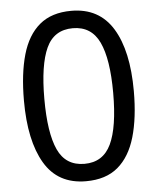

<svg xmlns="http://www.w3.org/2000/svg" viewBox="-53 -770 677 825"><g transform="rotate(-5 286.0 -357.5)"><path d="M523 -358Q523 -243 499 -160.5Q475 -78 423 -34Q371 10 285 10Q164 10 106.5 -87.5Q49 -185 49 -358Q49 -474 72.5 -556Q96 -638 148 -681.5Q200 -725 285 -725Q405 -725 464 -628.5Q523 -532 523 -358ZM137 -358Q137 -211 170.5 -138Q204 -65 285 -65Q365 -65 399.5 -137.5Q434 -210 434 -358Q434 -504 399.5 -577Q365 -650 285 -650Q204 -650 170.5 -577Q137 -504 137 -358Z"/></g></svg>

Font: Noto Sans Mende Kikakui
Style: Regular
Weight: 400
Designer: Monotype Design Team
Foundry: Monotype Imaging Inc.
Version: Version 2.003; ttfautohint (v1.8.4.7-5d5b)